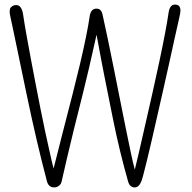

<svg xmlns="http://www.w3.org/2000/svg" viewBox="-20 -817 836 838"><path d="M50.3 -794.9Q74.7 -794.9 80.8 -753.9Q86.9 -712.9 95.7 -663.8Q104.5 -614.7 114.5 -561Q124.5 -507.3 135.3 -451.9Q146 -396.5 156.5 -343.5Q167 -290.5 177.2 -242.7Q187.5 -194.8 196.3 -156.2Q207 -107.4 213.9 -81.5Q227.5 -137.2 251 -228Q280.8 -342.8 297.6 -409.2Q314.5 -475.6 329.1 -537.1Q360.4 -669.9 371.1 -743.7Q375.5 -780.3 402.8 -779.3Q422.4 -778.3 427.7 -752.9Q452.1 -642.6 477.5 -514.6Q502.9 -386.7 513.4 -334.5Q523.9 -282.2 533.4 -235.6Q543 -189 550.8 -151.4Q561 -103 568.4 -76.7Q576.7 -111.3 586.9 -154.3Q600.6 -213.9 615.7 -280.3Q630.9 -346.7 646.5 -416Q662.1 -485.4 675.8 -549.8Q705.6 -690.4 715.8 -761.7Q721.2 -798.8 746.1 -796.9Q767.6 -795.9 767.6 -770.5Q767.6 -760.7 761.2 -733.9Q754.9 -707 742.9 -652.6Q731 -598.1 718.3 -540.8Q705.6 -483.4 692.4 -425Q679.2 -366.7 666.7 -312Q654.3 -257.3 643.1 -208.5Q631.8 -159.7 622.6 -121.6Q602.1 -37.1 596.7 -24.9Q585.9 1 567.9 1Q546.4 1 539.1 -24.9Q501 -159.2 473.9 -293.7Q446.8 -428.2 435.5 -485.4Q424.3 -541 401.4 -665.5Q366.7 -507.8 341.8 -409.2Q314.9 -303.2 302.2 -251Q270.5 -121.1 249 -24.9Q246.6 -12.7 236.8 -5.9Q227.1 1 216.8 1Q192.4 1 185.1 -24.9Q139.6 -196.8 95.9 -406.7Q52.2 -616.7 41.3 -668.9Q30.3 -721.2 24.4 -748.5Q18.6 -775.9 28.1 -785.4Q37.6 -794.9 50.3 -794.9Z"/></svg>

Font: Pompiere
Style: Regular
Weight: 400
Designer: Karolina Lach
Foundry: Sorkin Type Co.
Version: Version 1.002